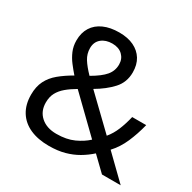

<svg xmlns="http://www.w3.org/2000/svg" viewBox="-162 -886 1056 1057"><g transform="rotate(30 366.0 -357.5)"><path d="M304 -725Q358 -725 396.5 -706.5Q435 -688 456 -654Q477 -620 477 -571Q477 -508 436.5 -464Q396 -420 334 -384L527 -198Q553 -229 569.5 -269.5Q586 -310 597 -357H686Q670 -293 646 -238Q622 -183 584 -142L730 0H611L524 -84Q493 -56 457 -35Q421 -14 377.5 -2Q334 10 278 10Q209 10 158.5 -12.5Q108 -35 80.5 -79Q53 -123 53 -186Q53 -237 71.5 -274Q90 -311 125 -340Q160 -369 207 -396Q186 -420 166 -446Q146 -472 133 -502.5Q120 -533 120 -569Q120 -618 142 -653Q164 -688 205.5 -706.5Q247 -725 304 -725ZM260 -341Q224 -320 198.5 -298.5Q173 -277 159 -251Q145 -225 145 -189Q145 -134 182 -101Q219 -68 281 -68Q345 -68 391 -89Q437 -110 468 -139ZM301 -653Q259 -653 232.5 -631Q206 -609 206 -570Q206 -534 225 -503.5Q244 -473 280 -436Q339 -470 364.5 -500.5Q390 -531 390 -571Q390 -607 366 -630Q342 -653 301 -653Z"/></g></svg>

Font: lhindi85
Style: Book
Weight: 400
Designer: Jelle Bosma - Monotype Design Team
Foundry: Monotype Imaging Inc.
Version: Version 2.003